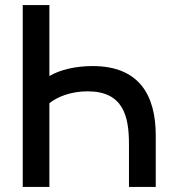

<svg xmlns="http://www.w3.org/2000/svg" viewBox="-20 -740 706 760"><path d="M175.5 -720H70V0H175.5V-331.5C206 -356 259 -378.5 327 -378.5C467.5 -378.5 490.5 -280.5 490.5 -170V0H596.5V-203.5C596.5 -364.5 530 -478.5 346.5 -478.5C279.5 -478.5 217.5 -464 175.5 -439Z"/></svg>

Font: Eudonet SemiBold
Style: Regular
Weight: 600
Designer: Mikhail Sharanda
Foundry: Mikhail Sharanda
Version: Version 4.503;Glyphs 3.1.2 (3151)